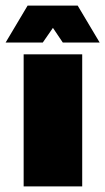

<svg xmlns="http://www.w3.org/2000/svg" viewBox="-46 -662 374 682"><path d="M246 0H38V-469H246ZM230 -642 308 -511H177L142 -563L106 -511H-26L52 -642Z"/></svg>

Font: Passion One
Style: Bold
Weight: 700
Designer: Alejandro Lo Celso
Foundry: Fontstage
Version: Version 1.002